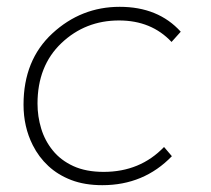

<svg xmlns="http://www.w3.org/2000/svg" viewBox="-20 -542 619 563"><path d="M280 1Q228.5 1 189.2 -14Q150 -29 121.8 -55.2Q93.5 -81.5 76 -116.5Q49 -170 49 -235Q49 -366 133.5 -444Q218 -522 331 -522Q444 -522 510 -449L483 -419Q424 -482 329 -482Q230 -482 160 -415.5Q90 -349 90 -238Q90 -200.5 100.8 -165Q111.5 -129.5 134.8 -100.8Q158 -72 195 -55Q232 -38 284 -38Q391 -38 461 -111L484 -84Q402 1 280 1Z"/></svg>

Font: Argentum Sans ExtraLight
Style: Italic
Weight: 200
Italic angle: -11°
Designer: Julieta Ulanovsky (font), Cristiano Sobral (main changes and remaster)
Foundry: Julieta Ulanovsky (font), Cristiano Sobral (main changes and remaster)
Version: Version 2.007;June 15, 2022;FontCreator 14.0.0.2814 64-bit; 